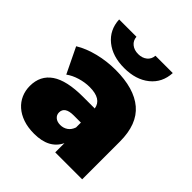

<svg xmlns="http://www.w3.org/2000/svg" viewBox="-209 -907 1058 1058"><g transform="rotate(45 319.5 -378.5)"><path d="M591 -294V0H381V-72Q342 10 226 10Q177 10 139.5 -3Q102 -16 76 -39Q50 -62 36.5 -93Q23 -124 23 -160Q23 -241 84.5 -283Q146 -325 273 -325H364Q354 -389 261 -389Q224 -389 186 -377.5Q148 -366 121 -346L49 -495Q73 -510 102 -521.5Q131 -533 163 -541Q195 -549 228.5 -553Q262 -557 295 -557Q440 -557 515.5 -493Q591 -429 591 -294ZM365 -178V-216H309Q240 -216 240 -170Q240 -151 254.5 -138.5Q269 -126 294 -126Q318 -126 337 -139Q356 -152 365 -178ZM112 -767H247Q249 -739 269.5 -722.5Q290 -706 321 -706Q352 -706 372.5 -722.5Q393 -739 395 -767H530Q526 -689 469 -643Q412 -597 321 -597Q230 -597 173 -643Q116 -689 112 -767Z"/></g></svg>

Font: CMG Sans Black
Style: Regular
Weight: 900
Designer: Julieta Ulanovsky
Foundry: Julieta Ulanovsky
Version: Version 7.200